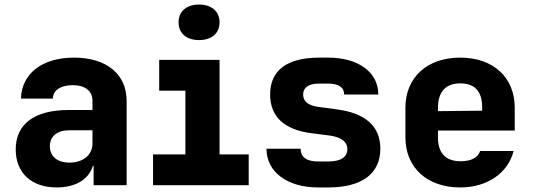

<svg xmlns="http://www.w3.org/2000/svg" viewBox="-20 -813 2340 843"><path d="M305 -560C165 -560 75 -490 72 -380H212C212 -416 246 -439 299 -439C354 -439 386 -414 386 -370V-330H281C132 -330 49 -269 49 -157C49 -54 118 10 229 10C313 10 370 -26 388 -85H391V0H536V-370C536 -488 447 -560 305 -560ZM285 -99C232 -99 199 -126 199 -171C199 -215 231 -241 284 -241H386V-183C386 -132 344 -99 285 -99Z M854 -637C909 -637 944 -667 944 -715C944 -763 909 -793 854 -793C799 -793 764 -763 764 -715C764 -667 799 -637 854 -637ZM1072 0V-135H944V-550H679V-415H794V-135H652V0Z M1421 10C1571 10 1650 -52 1650 -160C1650 -259 1584 -317 1457 -333L1376 -344C1333 -350 1311 -368 1311 -398C1311 -429 1335 -446 1382 -446H1420C1467 -446 1491 -430 1491 -398H1641C1641 -496 1554 -560 1420 -560H1382C1240 -560 1166 -504 1166 -398C1166 -301 1228 -243 1348 -228L1427 -218C1478 -211 1505 -191 1505 -158C1505 -123 1476 -104 1421 -104H1377C1326 -104 1300 -123 1300 -160H1150C1150 -58 1241 10 1377 10Z M2240 -340C2240 -472 2147 -560 2001 -560C1854 -560 1760 -472 1760 -340V-210C1760 -78 1854 10 2001 10C2120 10 2211 -54 2235 -150H2088C2079 -122 2050 -105 2003 -105C1936 -105 1903 -141 1903 -210V-240H2240ZM1903 -340C1903 -408 1935 -447 2001 -447C2066 -447 2097 -410 2097 -342V-327L1903 -325Z"/></svg>

Font: Tekne LDO ExtraBold
Style: Regular
Weight: 800
Monospace: yes
Designer: Alessio Laiso, Mario Rullo, Paolo Rosset
Foundry: Alessio Laiso
Version: Version 1.000;hotconv 1.0.109;makeotfexe 2.5.65596